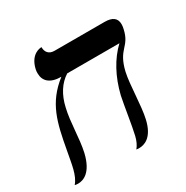

<svg xmlns="http://www.w3.org/2000/svg" viewBox="-150 -675 770 793"><g transform="rotate(-30 235.0 -278.0)"><path d="M401 -299C424 -396 465 -378 482 -454C484 -462 485 -470 485 -477C485 -506 466 -520 429 -520H190C163 -520 151 -537 151 -560H150C145 -560 100 -558 85 -494C83 -487 83 -480 83 -474C83 -438 107 -413 161 -413C69 -341 51 -260 29 -139C17 -76 12 -29 -15 2C-15 2 -9 4 1 4C24 4 66 -8 86 -93C100 -155 98 -232 113 -294C125 -348 151 -389 189 -413H438C390 -368 354 -302 335 -223C326 -181 313 -91 303 -49C298 -28 290 -11 279 2C279 2 284 3 293 3C315 3 357 -7 375 -85C389 -146 388 -241 401 -299Z"/></g></svg>

Font: Libertinus Serif
Style: Italic
Weight: 400
Italic angle: -12°
Designer: Philipp H. Poll, Khaled Hosny
Foundry: Caleb Maclennan
Version: Version 7.050;RELEASE